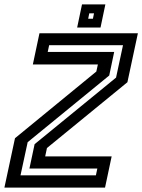

<svg xmlns="http://www.w3.org/2000/svg" viewBox="-42 -851 646 871"><path d="M51 -55.5H393L399.5 -86.5H91.5L115 -197L484.5 -499L516 -646H181L174.5 -615.5H476L453.5 -508.5L83.5 -206ZM-22 0 26 -224 395 -526.5 402 -558.5H107L137 -700H583.5L536 -478L171 -179.5L163 -141.5H464.5L434.5 0ZM308 -726 330 -831H436L414 -726ZM358 -766H379.5L384.5 -790.5H363Z"/></svg>

Font: Tourney SemiBold
Style: Italic
Weight: 600
Italic angle: -12°
Version: Version 1.015